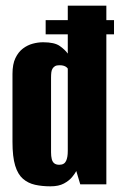

<svg xmlns="http://www.w3.org/2000/svg" viewBox="-20 -650 424 677"><path d="M141 -529V-579H382V-529ZM158 7Q128 7 103.5 1.5Q79 -4 61 -19.5Q43 -35 33.5 -66Q24 -97 24 -150V-389Q24 -424 34.5 -445.5Q45 -467 61 -479Q77 -491 95.5 -496Q114 -501 132 -501Q172 -501 190.5 -488Q209 -475 219 -461V-630H355V0H263L249 -47Q245 -39 234.5 -26Q224 -13 205.5 -3Q187 7 158 7ZM189 -69Q198 -69 204 -72.5Q210 -76 213 -82.5Q216 -89 217.5 -97.5Q219 -106 219 -118V-408Q218 -410 214.5 -413Q211 -416 205 -418Q199 -420 190 -420Q180 -420 174.5 -417Q169 -414 165.5 -408.5Q162 -403 161 -395Q160 -387 160 -376V-113Q160 -99 162.5 -89Q165 -79 171.5 -74Q178 -69 189 -69Z"/></svg>

Font: Alumni Sans ExtraBold
Style: Regular
Weight: 800
Designer: Robert E. Leuschke
Foundry: Robert E. Leuschke
Version: Version 1.018